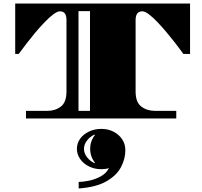

<svg xmlns="http://www.w3.org/2000/svg" viewBox="-20 -670 1144 1086"><path d="M127 0V-43H248Q293 -43 324.5 -67.5Q356 -92 356 -152V-557Q356 -580 347.5 -593Q339 -606 319 -606Q304 -606 281 -588.5Q258 -571 231.5 -543.5Q205 -516 179.5 -485.5Q154 -455 133 -427.5Q112 -400 99 -382.5Q86 -365 86 -365H66V-650H1055V-365H1017Q1017 -365 1004.5 -382.5Q992 -400 970.5 -427.5Q949 -455 923.5 -485.5Q898 -516 872 -543.5Q846 -571 823 -588.5Q800 -606 785 -606Q765 -606 756 -593Q747 -580 747 -557V-152Q747 -92 779 -67.5Q811 -43 856 -43H977V0ZM424 -43H489V-607H424ZM425 396V359Q449 359 483.5 352Q518 345 550 327.5Q582 310 596 281Q577 287 553 287Q515 287 483.5 271.5Q452 256 433.5 229.5Q415 203 415 172Q415 140 433.5 114.5Q452 89 483.5 74Q515 59 553 59Q591 59 621.5 74.5Q652 90 670.5 117Q689 144 689 180Q689 229 664 276Q639 323 581 356Q523 389 425 396ZM515 253 517 250Q505 236 497.5 215.5Q490 195 490 172Q490 149 497.5 128.5Q505 108 517 94L515 91Q489 103 472 125Q455 147 455 172Q455 197 472 219Q489 241 515 253Z"/></svg>

Font: Diplomata SC
Style: Regular
Weight: 400
Designer: Eduardo Rodriguez Tunni
Foundry: Eduardo Rodriguez Tunni
Version: Version 1.002; ttfautohint (v1.8.4.7-5d5b);gftools[0.9.23]